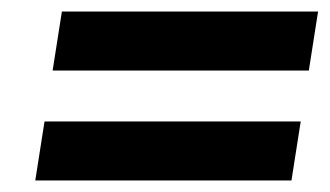

<svg xmlns="http://www.w3.org/2000/svg" viewBox="-20 -450 570 332"><path d="M484 -138 500 -240H57L41 -138ZM514 -328 530 -430H87L71 -328Z"/></svg>

Font: Charger Pro
Style: BlkNarObl
Weight: 900
Designer: Jasper
Foundry: Cannot Into Space Fonts
Version: Version 1.09